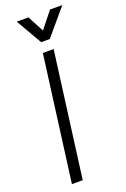

<svg xmlns="http://www.w3.org/2000/svg" viewBox="-167 -934 647 986"><g transform="rotate(-20 156.5 -440.5)"><path d="M135 -684H194L104 0H45ZM128 -881 175 -792 246 -881H313L193 -739H146L64 -881Z"/></g></svg>

Font: Bellota Text
Style: Italic
Weight: 400
Italic angle: -7.5°
Designer: Kemie Guaida
Foundry: Kemie Guaida
Version: Version 4.001